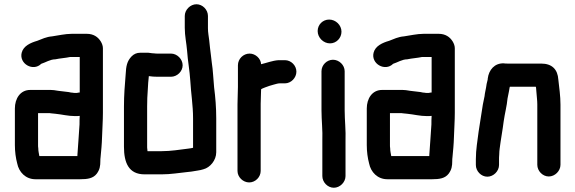

<svg xmlns="http://www.w3.org/2000/svg" viewBox="-20 -783 2705 903"><path d="M160 -86C159 -91 159 -96 159 -101V-251H208C212 -251 216 -251 220 -250L240 -248C271 -245 300 -237 333 -237C340 -237 348 -237 355 -238C354 -225 354 -211 354 -198C350 -146 348 -100 344 -53V-49H165C163 -62 160 -72 160 -86ZM342 -346H333C329 -346 325 -346 322 -347C317 -347 311 -348 303 -350C287 -352 269 -354 253 -356L234 -359C225 -360 216 -360 207 -360H122C75 -360 50 -319 50 -273V-101C50 -70 54 -40 61 -14C69 26 100 60 147 60H357C392 60 418 56 435 34C449 15 452 -1 452 -27C452 -32 452 -37 453 -43C456 -77 459 -102 460 -139C461 -174 464 -216 464 -252V-556C464 -567 460 -578 454 -588C441 -609 420 -624 388 -624H318C286 -624 254 -616 225 -612C198 -610 176 -599 155 -591C124 -582 90 -567 82 -535C69 -483 136 -445 174 -483C194 -489 216 -504 240 -504C263 -509 287 -510 310 -515H355V-348C350 -348 347 -347 342 -346Z M784 -531H721C716 -531 710 -531 705 -532C691 -532 681 -536 667 -535H640C623 -535 610 -529 599 -518C577 -495 573 -472 571 -433C567 -383 563 -337 563 -282V-93C563 -18 585 37 660 37H740C784 37 822 30 862 26L880 24C899 20 920 19 937 13C968 5 997 -29 997 -67V-226C997 -277 993 -326 987 -372C983 -412 982 -452 976 -489L972 -523C969 -548 966 -570 964 -593C962 -612 958 -629 958 -650V-708C958 -737 933 -763 904 -763C875 -763 849 -737 849 -708V-652C849 -614 857 -580 860 -543C863 -497 872 -452 875 -403C878 -346 888 -288 888 -226V-88C885 -87 882 -87 879 -86L865 -84C824 -79 784 -72 740 -72H674C673 -75 673 -78 673 -81C672 -85 672 -89 672 -93V-282C672 -311 673 -335 675 -360L677 -394C678 -405 679 -415 680 -425C692 -423 707 -422 721 -422H784C813 -422 839 -447 839 -476C839 -505 813 -531 784 -531Z M1374 -446C1374 -475 1349 -500 1320 -500H1290C1261 -498 1234 -487 1208 -481C1207 -507 1182 -531 1154 -531C1124 -531 1099 -506 1099 -476V-374C1099 -350 1097 -319 1097 -293V21C1097 50 1123 75 1152 75C1181 75 1206 50 1206 21V-295C1206 -316 1208 -346 1208 -363C1213 -367 1218 -368 1227 -372C1241 -377 1254 -382 1267 -385C1276 -387 1286 -391 1295 -391H1320C1349 -391 1374 -417 1374 -446Z M1492 -448V-265C1492 -218 1498 -168 1496 -123V45C1496 74 1521 100 1550 100C1579 100 1605 74 1605 45V-122C1607 -168 1601 -218 1601 -265V-448C1601 -477 1575 -502 1546 -502C1517 -502 1492 -477 1492 -448ZM1474 -637C1474 -606 1501 -579 1532 -579C1562 -579 1586 -604 1586 -634C1586 -665 1559 -691 1528 -691C1498 -691 1474 -667 1474 -637Z M1815 -86C1814 -91 1814 -96 1814 -101V-251H1863C1867 -251 1871 -251 1875 -250L1895 -248C1926 -245 1955 -237 1988 -237C1995 -237 2003 -237 2010 -238C2009 -225 2009 -211 2009 -198C2005 -146 2003 -100 1999 -53V-49H1820C1818 -62 1815 -72 1815 -86ZM1997 -346H1988C1984 -346 1980 -346 1977 -347C1972 -347 1966 -348 1958 -350C1942 -352 1924 -354 1908 -356L1889 -359C1880 -360 1871 -360 1862 -360H1777C1730 -360 1705 -319 1705 -273V-101C1705 -70 1709 -40 1716 -14C1724 26 1755 60 1802 60H2012C2047 60 2073 56 2090 34C2104 15 2107 -1 2107 -27C2107 -32 2107 -37 2108 -43C2111 -77 2114 -102 2115 -139C2116 -174 2119 -216 2119 -252V-556C2119 -567 2115 -578 2109 -588C2096 -609 2075 -624 2043 -624H1973C1941 -624 1909 -616 1880 -612C1853 -610 1831 -599 1810 -591C1779 -582 1745 -567 1737 -535C1724 -483 1791 -445 1829 -483C1849 -489 1871 -504 1895 -504C1918 -509 1942 -510 1965 -515H2010V-348C2005 -348 2002 -347 1997 -346Z M2327 -7V-34C2327 -39 2327 -46 2328 -57C2328 -67 2329 -76 2330 -84C2335 -125 2344 -172 2349 -213C2354 -249 2364 -285 2367 -320C2369 -332 2372 -345 2374 -355L2376 -367C2376 -369 2377 -372 2378 -375H2500C2500 -374 2500 -373 2501 -372L2503 -348C2504 -331 2507 -311 2507 -292V-8C2507 21 2532 47 2561 47C2590 47 2616 21 2616 -8V-291C2616 -331 2610 -372 2606 -408C2603 -457 2576 -484 2525 -484H2368C2361 -484 2355 -484 2350 -485C2306 -487 2279 -454 2274 -414C2274 -412 2274 -409 2273 -406C2269 -392 2268 -385 2266 -371C2264 -359 2260 -344 2259 -331C2256 -317 2254 -308 2251 -292C2245 -248 2237 -208 2231 -164C2226 -122 2218 -81 2218 -34V-7C2218 22 2243 48 2272 48C2301 48 2327 22 2327 -7Z"/></svg>

Font: Electronic
Style: ExHv
Weight: 900
Version: Version 1.011